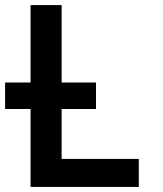

<svg xmlns="http://www.w3.org/2000/svg" viewBox="-20 -734 640 754"><path d="M100 0V-306H0V-410H100V-714H222V-410H357V-306H222V-110H525V0Z"/></svg>

Font: Noto Sans Mono SemiBold
Style: Regular
Weight: 600
Designer: Monotype Design Team
Foundry: Monotype Imaging Inc.
Version: Version 2.014; ttfautohint (v1.8.4.7-5d5b)